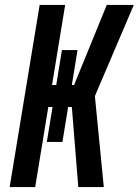

<svg xmlns="http://www.w3.org/2000/svg" viewBox="-20 -755 560 775"><path d="M296 0 270 -323H255L232 -182H169L192 -323H175L122 0H19L140 -735H243L190 -412H207L230 -553H293L270 -412H279L411 -735H520L363 -367L399 0Z"/></svg>

Font: Iosevka Custom
Style: Bold Italic
Weight: 700
Italic angle: -9°
Designer: Belleve Invis
Foundry: Belleve Invis
Version: Version 30.3.1; ttfautohint (v1.8.3)